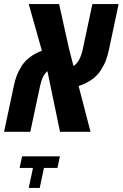

<svg xmlns="http://www.w3.org/2000/svg" viewBox="-45 -650 605 947"><path d="M540 -629.9 492.2 -404.3Q485.8 -375 477.3 -352.3Q468.8 -329.6 452.6 -304.2Q418.9 -251 342.8 -225.6L401.4 0H251L189 -298.8Q163.6 -278.3 152.8 -226.6L104.5 0H-24.9L22.9 -225.1Q28.8 -253.4 36.9 -275.1Q44.9 -296.9 60.1 -321.8Q90.8 -372.6 161.6 -399.9L96.7 -629.9H246.6L294.4 -414.1L317.4 -324.2Q349.1 -344.7 362.3 -402.8L410.6 -629.9ZM238.3 178.2H171.9L150.9 276.9H96.7L117.7 178.2H51.8L64 121.1H250.5Z"/></svg>

Font: Open Sans Hebrew Condensed
Style: Bold Italic
Weight: 700
Width: 3
Italic angle: -12°
Foundry: Ascender Corporation, Yanek Iontef
Version: Version 2.001;PS 002.001;hotconv 1.0.70;makeotf.lib2.5.58329